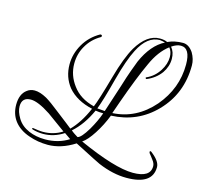

<svg xmlns="http://www.w3.org/2000/svg" viewBox="-104 -657 931 883"><g transform="rotate(15 361.0 -215.5)"><path d="M570 118Q506 118 435 88Q431 86 399.5 70.5Q368 55 309 24Q276 45 244 55Q212 65 182 65Q134 65 92 50Q44 34 18 0Q-6 -32 -6 -76Q-6 -127 24 -149Q39 -161 60 -161Q85 -161 118 -143Q142 -129 186 -94Q220 -68 239 -53Q258 -38 263 -34Q283 -54 301.5 -82.5Q320 -111 336 -148Q260 -165 219 -213Q183 -258 183 -319Q183 -369 209.5 -415Q236 -461 284 -488H287Q293 -488 293 -482Q293 -479 290 -477Q248 -453 225 -412Q203 -374 203 -328Q203 -272 238 -226Q273 -178 341 -161Q355 -193 389 -314Q416 -411 446 -463Q493 -541 554 -541Q576 -541 590 -534Q623 -549 662 -549Q690 -549 711 -518Q728 -489 728 -459Q728 -325 639 -233Q554 -145 428 -140Q409 -91 381.5 -48.5Q354 -6 331 9Q507 88 593 88Q676 88 676 35Q676 21 664 6Q659 -1 654 -7.5Q649 -14 644 -20L643 -25Q642 -29 646 -29Q649 -29 651 -27Q694 6 694 34Q694 118 570 118ZM395 -153 396 -156 438 -285Q452 -331 463.5 -362.5Q475 -394 482 -412Q520 -498 581 -529Q575 -531 569 -532Q563 -533 556 -534Q496 -534 456 -455Q443 -430 430 -393Q417 -356 404 -307Q376 -199 359 -156ZM431 -153Q544 -159 624 -251Q701 -342 701 -456Q701 -534 656 -534Q636 -534 613 -518Q631 -497 631 -464Q631 -428 609 -396Q584 -362 543 -345Q540 -344 538 -347Q536 -351 539 -352Q576 -368 599 -404Q620 -437 620 -470Q620 -496 606 -513Q561 -479 531 -412Q496 -337 451 -210ZM305 -5Q322 -8 352 -58Q377 -101 391 -141Q372 -141 354 -144Q321 -71 272 -28Q280 -21 288.5 -15.5Q297 -10 305 -5ZM163 44Q226 44 275 13L245 -8Q199 22 148 22Q122 22 98 15L94 13Q93 10 94 9Q96 7 98 8Q111 10 122.5 11.5Q134 13 145 13Q195 13 236 -13L149 -76Q88 -116 54 -116Q11 -116 11 -73Q11 -48 29.5 -17.5Q48 13 85 29Q120 44 163 44Z"/></g></svg>

Font: Passions Conflict
Style: Regular
Weight: 400
Designer: Robert E. Leuschke
Foundry: Robert E. Leuschke
Version: Version 1.010; ttfautohint (v1.8.3)